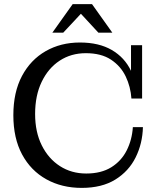

<svg xmlns="http://www.w3.org/2000/svg" viewBox="-20 -902 772 935"><path d="M235 -743 334 -882H428L527 -743H459L374 -835L288 -743ZM378 13Q281 13 205.5 -29Q130 -71 87.5 -150Q45 -229 45 -341Q45 -453 87 -532Q129 -611 202.5 -653Q276 -695 369 -695Q462 -695 524.5 -658.5Q587 -622 618 -557V-682H672V-422H620Q616 -480 592 -530Q568 -580 520.5 -611.5Q473 -643 398 -643Q326 -643 270.5 -606.5Q215 -570 183 -503.5Q151 -437 151 -347Q151 -259 183.5 -194Q216 -129 272 -93Q328 -57 400 -57Q473 -57 522 -87.5Q571 -118 597 -169.5Q623 -221 627 -283H676Q674 -203 640.5 -135.5Q607 -68 541.5 -27.5Q476 13 378 13Z"/></svg>

Font: Montagu Slab 144pt
Style: Regular
Weight: 400
Designer: Florian Karsten
Foundry: Florian Karsten
Version: Version 1.000; ttfautohint (v1.8.3)